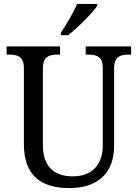

<svg xmlns="http://www.w3.org/2000/svg" viewBox="-20 -951 704 981"><path d="M291 -784V-771H328C379 -810 453 -886 477 -921V-931H374C355 -886 320 -827 291 -784ZM335 10C484 10 563 -72 563 -205V-600C563 -663 596 -672 638 -672H650V-714H418V-672H430C472 -672 505 -663 505 -604V-207C505 -116 456 -50 352 -50C263 -50 199 -94 199 -210V-600C199 -663 232 -672 275 -672H287V-714H14V-672H26C68 -672 102 -663 102 -604V-216C102 -53 190 10 335 10Z"/></svg>

Font: Noto Serif Lao SemiCondensed
Style: Regular
Weight: 400
Width: 4
Designer: Monotype Design Team
Foundry: Monotype Imaging Inc.
Version: Version 2.003